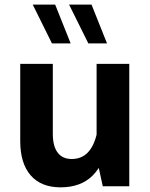

<svg xmlns="http://www.w3.org/2000/svg" viewBox="-20 -811 654 836"><path d="M542.9 -532.8H400.6V-123.5L427.5 0H542.9ZM68.1 -197.3Q68.1 -100 113.3 -47.7Q158.6 4.7 244.1 4.7Q331.4 4.7 383 -46.2Q434.6 -97.1 457.1 -204.8L401.3 -227.7Q388.9 -174.4 361.9 -146.6Q334.8 -118.7 292.2 -118.7Q251.9 -118.7 230.9 -146.7Q210 -174.6 210 -227.6V-532.8H68.1ZM287.7 -621.9 220.2 -791H122.5L206.3 -621.9ZM446 -621.9 378.5 -791H280.8L364.7 -621.9Z"/></svg>

Font: Estedad VF
Style: Regular
Weight: 100
Designer: Amin Abedi
Version: Version 7.3